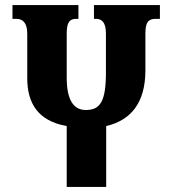

<svg xmlns="http://www.w3.org/2000/svg" viewBox="-20 -734 670 754"><path d="M349 -714V-660H357C380 -660 396 -646 396 -602V-450C396 -336 374 -302 317 -302C268 -302 242 -343 242 -429V-602C242 -646 253 -660 279 -660H288V-714H29V-660H44C68 -660 87 -646 87 -602V-427C87 -330 128 -259 242 -239V0H397V-239C492 -261 551 -328 551 -458V-602C551 -646 562 -660 591 -660H608V-714Z"/></svg>

Font: Noto Serif Georgian ExtraCondensed ExtraBold
Style: Regular
Weight: 800
Width: 2
Designer: Monotype Design Team, Akaki Razmadze
Foundry: Google LLC
Version: Version 2.003